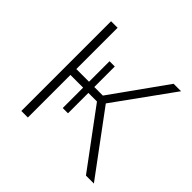

<svg xmlns="http://www.w3.org/2000/svg" viewBox="-171 -879 1059 1059"><g transform="rotate(45 358.5 -350.0)"><path d="M126 -700V0H177V-332H276V-173H317V-332H384L630 0H692L426 -359L672 -700H614L384 -378H317V-538H276V-378H177V-700Z"/></g></svg>

Font: Montserrat Light
Style: Regular
Weight: 300
Designer: Julieta Ulanovsky
Foundry: Julieta Ulanovsky
Version: Version 7.200